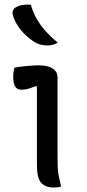

<svg xmlns="http://www.w3.org/2000/svg" viewBox="-20 -834 390 858"><path d="M145 -95Q145 -125 145 -160Q145 -195 145 -232Q145 -269 145 -306Q145 -343 145 -379Q145 -415 145 -447L140 -449Q132 -446 123.5 -443Q115 -440 106.5 -437.5Q98 -435 90 -434Q82 -433 74 -433Q57 -433 48 -447.5Q39 -462 39 -490Q39 -501 40.5 -512Q42 -523 45 -532Q56 -534 67.5 -535.5Q79 -537 90 -538Q101 -539 112 -540Q123 -541 133 -541.5Q143 -542 153 -542Q177 -542 196 -536.5Q215 -531 226 -519Q237 -507 237 -487Q237 -445 237 -399.5Q237 -354 237 -307.5Q237 -261 237 -216Q237 -171 237 -130Q237 -106 238 -85.5Q239 -65 243 -44.5Q247 -24 253 0Q245 2 237.5 3Q230 4 221 4Q184 4 164.5 -16.5Q145 -37 145 -95ZM118 -813Q127 -780 143 -751.5Q159 -723 182.5 -696.5Q206 -670 238 -644Q228 -637 216.5 -634Q205 -631 193 -631Q177 -631 162 -634.5Q147 -638 133 -647Q112 -660 93 -678.5Q74 -697 59.5 -719Q45 -741 38 -765Q34 -775 37.5 -786Q41 -797 52 -802Q61 -807 70.5 -809.5Q80 -812 92.5 -813Q105 -814 118 -813Z"/></svg>

Font: Recursive Casual
Style: Regular
Weight: 400
Version: Version 1.047